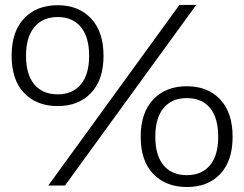

<svg xmlns="http://www.w3.org/2000/svg" viewBox="-20 -749 986 775"><path d="M174.8 0 704.1 -729H772L242.2 0ZM212.9 -728Q296.9 -728 347.4 -674.6Q397.9 -621.1 397.9 -523.9Q397.9 -427.2 347.7 -374Q297.4 -320.8 212.9 -320.8Q127.9 -320.8 77.4 -373.5Q26.9 -426.3 26.9 -523.9Q26.9 -621.6 77.4 -674.8Q127.9 -728 212.9 -728ZM212.9 -368.2Q272.9 -368.2 306.4 -408.4Q339.8 -448.7 339.8 -523.9Q339.8 -599.1 306.6 -639.6Q273.4 -680.2 212.9 -680.2Q152.3 -680.2 118.7 -639.6Q85 -599.1 85 -523.9Q85 -448.7 118.4 -408.4Q151.9 -368.2 212.9 -368.2ZM547.9 -196.8Q547.9 -294.4 598.6 -347.7Q649.4 -400.9 733.9 -400.9Q818.4 -400.9 868.7 -347.7Q918.9 -294.4 918.9 -196.8Q918.9 -99.6 869.1 -46.9Q819.3 5.9 734.9 5.9Q649.4 5.9 598.6 -46.9Q547.9 -99.6 547.9 -196.8ZM606.9 -196.8Q606.9 -121.6 640.1 -81.8Q673.3 -42 733.9 -42Q794.4 -42 827.6 -81.8Q860.8 -121.6 860.8 -196.8Q860.8 -272.9 827.9 -313Q794.9 -353 733.9 -353Q673.3 -353 640.1 -312.7Q606.9 -272.5 606.9 -196.8Z"/></svg>

Font: Lumene Sans Expanded Light
Style: Regular
Weight: 300
Width: 7
Designer: Deni Anggara
Version: Version 1.003;Glyphs 3.1.2 (3151)